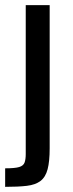

<svg xmlns="http://www.w3.org/2000/svg" viewBox="-30 -530 282 746"><path d="M-10 196V124Q28 124 44.5 119Q61 114 65.5 101.5Q70 89 70 69V-510H163V46Q163 97 155 127.5Q147 158 127.5 173Q108 188 74.5 192Q41 196 -10 196Z"/></svg>

Font: Saira SemiCondensed Medium
Style: Regular
Weight: 500
Width: 4
Designer: Hector Gatti with collaboration of the Omnibus-Type team
Foundry: Omnibus-Type
Version: Version 1.101